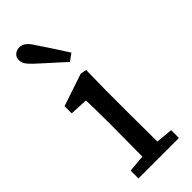

<svg xmlns="http://www.w3.org/2000/svg" viewBox="-251 -799 832 832"><g transform="rotate(-45 164.5 -383.5)"><path d="M42 0V-48L154 -58H182L290 -48V0ZM120 0Q121 -30 121 -67Q121 -104 121.5 -143Q122 -182 122 -215V-267Q122 -305 121.5 -336Q121 -367 120 -400L37 -404V-448L186 -498L214 -493L212 -371V-215Q212 -182 212.5 -143Q213 -104 213 -67Q213 -30 214 0ZM222 -591 189 -567Q170 -585 150 -602.5Q130 -620 111 -637.5Q92 -655 72 -673Q53 -691 45.5 -703Q38 -715 38 -729Q38 -747 50 -757Q62 -767 78 -767Q94 -767 107 -757.5Q120 -748 133 -727Q149 -704 163.5 -681.5Q178 -659 193 -636.5Q208 -614 222 -591Z"/></g></svg>

Font: Source Serif 4
Style: Regular
Weight: 400
Designer: Frank Grießhammer
Foundry: Adobe Systems Incorporated
Version: Version 4.004;hotconv 1.0.116;makeotfexe 2.5.65601